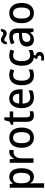

<svg xmlns="http://www.w3.org/2000/svg" viewBox="1647 -2519 1019 4353"><g transform="rotate(-90 2156.5 -342.5)"><path d="M324 -642C253 -642 209 -610 178 -560H173L159 -632H76V147H178V-79C178 -102 175 -134 172 -161H178C207 -116 254 -83 325 -83C443 -83 519 -182 519 -363C519 -548 444 -642 324 -642ZM299 -557C379 -557 415 -487 415 -364C415 -241 378 -169 301 -169C210 -169 178 -234 178 -361V-380C179 -500 213 -557 299 -557Z M884 -642C819 -642 770 -596 741 -538H736L722 -632H642V-93H744V-375C744 -479 804 -544 879 -544C894 -544 913 -542 926 -538L937 -637C921 -640 901 -642 884 -642Z M1441 -363C1441 -543 1349 -642 1213 -642C1065 -642 982 -540 982 -363C982 -190 1072 -83 1210 -83C1358 -83 1441 -190 1441 -363ZM1087 -363C1087 -489 1124 -556 1211 -556C1298 -556 1337 -489 1337 -363C1337 -238 1298 -169 1212 -169C1125 -169 1087 -239 1087 -363Z M1740 -168C1697 -168 1673 -195 1673 -250V-552H1806V-632H1673V-753H1608L1576 -636L1505 -601V-552H1571V-247C1571 -125 1630 -83 1714 -83C1751 -83 1788 -91 1811 -102V-181C1791 -173 1764 -168 1740 -168Z M2101 -642C1965 -642 1881 -540 1881 -359C1881 -185 1970 -83 2121 -83C2187 -83 2234 -94 2283 -119V-205C2231 -179 2186 -166 2127 -166C2036 -166 1986 -226 1984 -340H2308V-400C2308 -545 2232 -642 2101 -642ZM2100 -562C2174 -562 2207 -501 2208 -417H1986C1992 -513 2033 -562 2100 -562Z M2624 -83C2679 -83 2720 -93 2756 -115V-204C2719 -183 2680 -170 2630 -170C2547 -170 2504 -235 2504 -360C2504 -489 2546 -555 2632 -555C2665 -555 2702 -544 2736 -529L2766 -612C2733 -629 2686 -642 2630 -642C2489 -642 2400 -549 2400 -359C2400 -170 2484 -83 2624 -83Z M3156 41C3156 -7 3121 -36 3073 -47L3090 -84C3134 -86 3168 -97 3199 -115V-204C3162 -183 3123 -170 3073 -170C2990 -170 2947 -235 2947 -360C2947 -489 2989 -555 3075 -555C3108 -555 3145 -544 3179 -529L3209 -612C3176 -629 3129 -642 3073 -642C2932 -642 2843 -549 2843 -359C2843 -190 2910 -102 3026 -86L2990 -11C3043 -4 3074 12 3074 44C3074 73 3053 85 3015 85C2997 85 2975 82 2960 78V141C2974 145 2994 147 3017 147C3113 147 3156 109 3156 41Z M3326 -698H3383C3390 -735 3406 -755 3430 -755C3470 -755 3520 -699 3572 -699C3631 -699 3672 -747 3678 -832H3622C3614 -796 3600 -776 3575 -776C3533 -776 3487 -831 3432 -831C3369 -831 3333 -776 3326 -698ZM3503 -642C3438 -642 3376 -624 3328 -597L3361 -523C3405 -545 3449 -561 3495 -561C3554 -561 3586 -530 3586 -453V-422L3504 -419C3354 -413 3278 -356 3278 -246C3278 -144 3338 -83 3430 -83C3509 -83 3550 -110 3591 -168H3594L3613 -93H3687V-457C3687 -582 3627 -642 3503 -642ZM3523 -351 3586 -354V-304C3586 -212 3534 -163 3463 -163C3415 -163 3383 -188 3383 -246C3383 -310 3420 -347 3523 -351Z M4266 -363C4266 -543 4174 -642 4038 -642C3890 -642 3807 -540 3807 -363C3807 -190 3897 -83 4035 -83C4183 -83 4266 -190 4266 -363ZM3912 -363C3912 -489 3949 -556 4036 -556C4123 -556 4162 -489 4162 -363C4162 -238 4123 -169 4037 -169C3950 -169 3912 -239 3912 -363Z"/></g></svg>

Font: Noto Sans Kannada UI SemiCondensed Medium
Style: Regular
Weight: 500
Width: 4
Designer: Jelle Bosma - Monotype Design Team
Foundry: Monotype Imaging Inc.
Version: Version 2.005